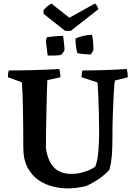

<svg xmlns="http://www.w3.org/2000/svg" viewBox="-20 -1039 752 1071"><path d="M356 12Q321 12 279 2.5Q237 -7 198.5 -32Q160 -57 135 -102Q110 -147 110 -217Q110 -269 109.5 -324.5Q109 -380 108 -431Q107 -482 105.5 -521Q104 -560 102 -580L24 -608Q24 -618 25 -627Q26 -636 29 -646Q100 -646 170 -648Q240 -650 311 -654Q317 -631 317 -608L244 -592Q243 -566 241.5 -520.5Q240 -475 239 -420Q238 -365 237 -310.5Q236 -256 236 -212Q247 -140 281.5 -104.5Q316 -69 379 -69Q416 -69 452.5 -81Q489 -93 511 -109Q524 -140 528.5 -193Q533 -246 533 -306Q533 -359 531.5 -412Q530 -465 528 -509Q526 -553 524 -579L435 -608Q435 -618 436 -627Q437 -636 440 -646Q502 -646 563.5 -648Q625 -650 687 -654Q693 -631 693 -608L621 -590Q618 -576 615 -526Q612 -476 609.5 -405Q607 -334 607 -257Q607 -207 603.5 -167.5Q600 -128 591 -93Q568 -67 535 -43.5Q502 -20 460 -1Q434 5 407.5 8.5Q381 12 356 12ZM411 -743Q401 -784 401 -824Q446 -844 493 -845Q499 -821 500 -794.5Q501 -768 501 -762Q501 -758 494 -746.5Q487 -735 485 -735Q474 -735 449.5 -737Q425 -739 411 -743ZM246 -729 236 -808Q237 -824 244 -832Q255 -833 283 -836Q311 -839 331 -839Q332 -839 333.5 -828.5Q335 -818 336.5 -803.5Q338 -789 339 -777Q340 -765 340 -761Q339 -756 332 -746Q325 -736 321 -733Q309 -730 290.5 -729.5Q272 -729 246 -729ZM343 -867 223 -962V-983Q233 -994 244.5 -1004Q256 -1014 267 -1019L367 -940L509 -1019Q515 -1017 521.5 -1005Q528 -993 529 -988L375 -867Z"/></svg>

Font: Labrada SemiBold
Style: Regular
Weight: 600
Designer: Mercedes Jáuregui
Foundry: Omnibus-Type Team
Version: Version 1.000; ttfautohint (v1.8.4.7-5d5b)